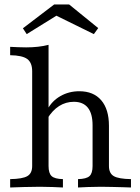

<svg xmlns="http://www.w3.org/2000/svg" viewBox="-20 -831 619 851"><path d="M325.8 0V-37.1Q362.9 -37.9 376.6 -50.4Q390.3 -62.9 390.3 -95.2V-275.8Q390.3 -327.4 369.4 -353.6Q348.4 -379.8 307.3 -379.8Q271.8 -379.8 241.9 -360.9Q212.1 -341.9 189.5 -304.8L190.3 -346Q210.5 -383.9 248 -405.2Q285.5 -426.6 331.5 -426.6Q394.4 -426.6 428.6 -386.7Q462.9 -346.8 462.9 -273.4V-95.2Q462.9 -62.9 484.3 -50.4Q505.6 -37.9 560.5 -37.1V0Q547.6 -0.8 525.4 -1.2Q503.2 -1.6 477.4 -2.4Q451.6 -3.2 427.4 -3.2Q397.6 -3.2 369 -2Q340.3 -0.8 325.8 0ZM25 0V-37.1Q79.8 -37.9 101.2 -50.4Q122.6 -62.9 122.6 -95.2V-515.3Q122.6 -553.2 100.8 -569.4Q79 -585.5 25 -586.3V-623.4Q41.9 -622.6 60.1 -621.8Q78.2 -621 96 -621Q123.4 -621 148.4 -623.8Q173.4 -626.6 195.2 -632.3V-95.2Q195.2 -62.9 208.9 -50.4Q222.6 -37.9 258.9 -37.1V0Q242.7 -0.8 214.5 -2Q186.3 -3.2 157.3 -3.2Q122.6 -3.2 85.1 -2Q47.6 -0.8 25 0ZM98.4 -679.8 81.5 -705.6 220.2 -811.3H286.3L415.3 -706.5L396 -679.8L205.6 -773.4L246.8 -771.8Z"/></svg>

Font: Playfair 9pt Light
Style: Regular
Weight: 300
Designer: Claus Eggers Sørensen
Foundry: Claus Eggers Sørensen
Version: Version 2.001;gftools[0.9.30]